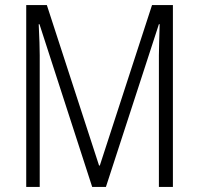

<svg xmlns="http://www.w3.org/2000/svg" viewBox="-20 -734 781 754"><path d="M342 0 135 -639H132Q134 -597 135 -567.5Q136 -538 136 -517V0H83V-714H164L369 -84H372L577 -714H659V0H604V-517Q604 -537 605 -567Q606 -597 607 -639H604L396 0Z"/></svg>

Font: Noto Sans Lao UI Cond Light
Style: Regular
Weight: 300
Width: 3
Designer: Monotype Design Team
Foundry: Monotype Imaging Inc.
Version: Version 2.000; ttfautohint (v1.8.4.7-5d5b)